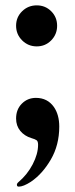

<svg xmlns="http://www.w3.org/2000/svg" viewBox="-20 -515 281 716"><path d="M43 174Q43 169 49 164Q82 136 102 97.5Q122 59 122 25Q122 12 116.5 8Q111 4 97 0Q71 -8 55.5 -27Q40 -46 40 -73Q40 -107 61.5 -128.5Q83 -150 114 -150Q157 -150 181 -116Q201 -87 201 -43Q201 26 169.5 80Q138 134 95 163Q67 181 50 181Q43 181 43 174ZM40 -419Q40 -451 62.5 -473Q85 -495 117 -495Q149 -495 171 -473Q193 -451 193 -419Q193 -387 171 -364.5Q149 -342 117 -342Q85 -342 62.5 -364.5Q40 -387 40 -419Z"/></svg>

Font: Raigarh Medium
Style: Regular
Weight: 500
Designer: jaikishan Patel
Foundry: MagicType
Version: Version 1.000